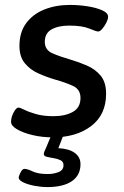

<svg xmlns="http://www.w3.org/2000/svg" viewBox="-20 -550 505 780"><path d="M195 8Q150 8 111 -1.5Q72 -11 48 -25.5Q24 -40 25 -56Q25 -74 35.5 -93.5Q46 -113 55 -113Q61 -113 79 -104Q97 -95 126.5 -86.5Q156 -78 197 -78Q245 -78 276 -95.5Q307 -113 307 -152Q307 -187 276.5 -201Q246 -215 203 -227Q169 -237 135.5 -252Q102 -267 80.5 -293.5Q59 -320 59 -364Q59 -419 86.5 -456Q114 -493 160.5 -511.5Q207 -530 264 -530Q299 -530 335 -524.5Q371 -519 395.5 -508Q420 -497 419 -481Q419 -472 412 -458Q405 -444 395.5 -433Q386 -422 379 -422Q371 -422 342.5 -434Q314 -446 261 -446Q217 -446 189.5 -430.5Q162 -415 162 -380Q162 -347 193 -333.5Q224 -320 266 -308Q300 -298 333.5 -283.5Q367 -269 389 -242.5Q411 -216 411 -169Q411 -84 350.5 -38Q290 8 195 8ZM172 210Q148 210 121 205Q94 200 75 191Q56 182 56 172Q56 165 63.5 150.5Q71 136 79 136Q91 136 113 146.5Q135 157 174 157Q198 157 218 149Q238 141 238 121Q238 107 226 101Q214 95 198 92.5Q182 90 170 87Q158 84 158 76Q158 71 160 66.5Q162 62 169 46Q176 30 191 -7H240L217 52Q260 54 283.5 71Q307 88 307 117Q307 162 272 186Q237 210 172 210Z"/></svg>

Font: Asap Semi Expanded Semi Expanded Medium
Style: Italic
Weight: 500
Width: 6
Italic angle: -6°
Designer: Pablo Cosgaya
Foundry: Omnibus-Type
Version: Version 3.001; ttfautohint (v1.8.4.7-5d5b)